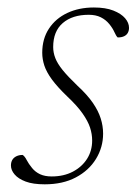

<svg xmlns="http://www.w3.org/2000/svg" viewBox="-20 -470 358 500"><path d="M39 -66.5Q44.5 -63 49.5 -53.2Q54.5 -43.5 63.5 -32.5Q72 -22 84.5 -16.2Q97 -10.5 114.5 -10.5Q146 -10.5 169.8 -23Q193.5 -35.5 206.8 -56.5Q220 -77.5 220 -104Q220 -121 214.5 -137.8Q209 -154.5 195.2 -174.2Q181.5 -194 155.5 -218.5Q129.5 -243.5 115.2 -263Q101 -282.5 95.5 -299.2Q90 -316 90 -332.5Q90 -369 107.5 -395.5Q125 -422 155.2 -436.2Q185.5 -450.5 224.5 -450.5Q255 -450.5 275.2 -442.5Q295.5 -434.5 305.8 -422.5Q316 -410.5 316 -397.5Q316 -390.5 313 -384.8Q310 -379 303.5 -375.8Q297 -372.5 286.5 -372.5Q282.5 -376 278 -386.2Q273.5 -396.5 264.5 -407.5Q255.5 -418.5 242.5 -425Q229.5 -431.5 211 -431.5Q168.5 -431.5 143.5 -410Q118.5 -388.5 118.5 -347.5Q118.5 -333 124 -318.8Q129.5 -304.5 143.2 -287.5Q157 -270.5 182 -246.5Q207 -223.5 221.5 -202.5Q236 -181.5 242.2 -161.8Q248.5 -142 248.5 -122Q248.5 -86.5 230 -56.2Q211.5 -26 177.5 -8Q143.5 10 96.5 10Q66 10 46.8 2.8Q27.5 -4.5 18 -15.8Q8.5 -27 8.5 -39Q8.5 -47.5 12 -53.5Q15.5 -59.5 22.5 -63Q29.5 -66.5 39 -66.5Z"/></svg>

Font: Newsreader 16pt 16pt ExtraLight
Style: Italic
Weight: 250
Italic angle: -17°
Version: Version 1.003